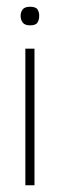

<svg xmlns="http://www.w3.org/2000/svg" viewBox="-20 -548 178 568"><path d="M55 0V-404H82V0ZM69 -473Q53 -473 47 -481.5Q41 -490 41 -501Q41 -512 47 -520Q53 -528 69 -528Q86 -528 91 -520Q96 -512 96 -501Q96 -490 91 -481.5Q86 -473 69 -473Z"/></svg>

Font: Darker Grotesque Light
Style: Regular
Weight: 300
Designer: Gabriel Lam
Foundry: TypeRant
Version: Version 1.000;gftools[0.9.28]